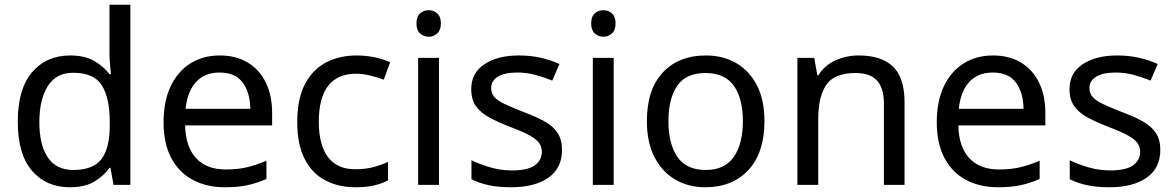

<svg xmlns="http://www.w3.org/2000/svg" viewBox="-20 -780 4960 810"><path d="M275 10Q175 10 115 -59.5Q55 -129 55 -267Q55 -405 115.5 -475.5Q176 -546 276 -546Q338 -546 377.5 -523Q417 -500 442 -467H448Q447 -480 444.5 -505.5Q442 -531 442 -546V-760H530V0H459L446 -72H442Q418 -38 378 -14Q338 10 275 10ZM289 -63Q374 -63 408.5 -109.5Q443 -156 443 -250V-266Q443 -366 410 -419.5Q377 -473 288 -473Q217 -473 181.5 -416.5Q146 -360 146 -265Q146 -169 181.5 -116Q217 -63 289 -63Z M907 -546Q976 -546 1025.5 -516Q1075 -486 1101.5 -431.5Q1128 -377 1128 -304V-251H761Q763 -160 807.5 -112.5Q852 -65 932 -65Q983 -65 1022.5 -74.5Q1062 -84 1104 -102V-25Q1063 -7 1023 1.5Q983 10 928 10Q852 10 793.5 -21Q735 -52 702.5 -113.5Q670 -175 670 -264Q670 -352 699.5 -415Q729 -478 782.5 -512Q836 -546 907 -546ZM906 -474Q843 -474 806.5 -433.5Q770 -393 763 -321H1036Q1035 -389 1004 -431.5Q973 -474 906 -474Z M1479 10Q1408 10 1352.5 -19Q1297 -48 1265.5 -109Q1234 -170 1234 -265Q1234 -364 1267 -426Q1300 -488 1356.5 -517Q1413 -546 1485 -546Q1526 -546 1564 -537.5Q1602 -529 1626 -517L1599 -444Q1575 -453 1543 -461Q1511 -469 1483 -469Q1325 -469 1325 -266Q1325 -169 1363.5 -117.5Q1402 -66 1478 -66Q1522 -66 1555.5 -75Q1589 -84 1617 -97V-19Q1590 -5 1557.5 2.5Q1525 10 1479 10Z M1832 -536V0H1744V-536ZM1789 -737Q1809 -737 1824.5 -723.5Q1840 -710 1840 -681Q1840 -653 1824.5 -639Q1809 -625 1789 -625Q1767 -625 1752 -639Q1737 -653 1737 -681Q1737 -710 1752 -723.5Q1767 -737 1789 -737Z M2351 -148Q2351 -70 2293 -30Q2235 10 2137 10Q2081 10 2040.5 1Q2000 -8 1969 -24V-104Q2001 -88 2046.5 -74.5Q2092 -61 2139 -61Q2206 -61 2236 -82.5Q2266 -104 2266 -140Q2266 -160 2255 -176Q2244 -192 2215.5 -208Q2187 -224 2134 -244Q2082 -264 2045 -284Q2008 -304 1988 -332Q1968 -360 1968 -404Q1968 -472 2023.5 -509Q2079 -546 2169 -546Q2218 -546 2260.5 -536.5Q2303 -527 2340 -510L2310 -440Q2276 -454 2239 -464Q2202 -474 2163 -474Q2109 -474 2080.5 -456.5Q2052 -439 2052 -409Q2052 -387 2065 -371.5Q2078 -356 2108.5 -341.5Q2139 -327 2190 -307Q2241 -288 2277 -268Q2313 -248 2332 -219.5Q2351 -191 2351 -148Z M2569 -536V0H2481V-536ZM2526 -737Q2546 -737 2561.5 -723.5Q2577 -710 2577 -681Q2577 -653 2561.5 -639Q2546 -625 2526 -625Q2504 -625 2489 -639Q2474 -653 2474 -681Q2474 -710 2489 -723.5Q2504 -737 2526 -737Z M3205 -269Q3205 -136 3137.5 -63Q3070 10 2955 10Q2884 10 2828.5 -22.5Q2773 -55 2741 -117.5Q2709 -180 2709 -269Q2709 -402 2776 -474Q2843 -546 2958 -546Q3031 -546 3086.5 -513.5Q3142 -481 3173.5 -419.5Q3205 -358 3205 -269ZM2800 -269Q2800 -174 2837.5 -118.5Q2875 -63 2957 -63Q3038 -63 3076 -118.5Q3114 -174 3114 -269Q3114 -364 3076 -418Q3038 -472 2956 -472Q2874 -472 2837 -418Q2800 -364 2800 -269Z M3602 -546Q3698 -546 3747 -499.5Q3796 -453 3796 -349V0H3709V-343Q3709 -408 3680 -440Q3651 -472 3589 -472Q3500 -472 3466 -422Q3432 -372 3432 -278V0H3344V-536H3415L3428 -463H3433Q3459 -505 3505 -525.5Q3551 -546 3602 -546Z M4169 -546Q4238 -546 4287.5 -516Q4337 -486 4363.5 -431.5Q4390 -377 4390 -304V-251H4023Q4025 -160 4069.5 -112.5Q4114 -65 4194 -65Q4245 -65 4284.5 -74.5Q4324 -84 4366 -102V-25Q4325 -7 4285 1.5Q4245 10 4190 10Q4114 10 4055.5 -21Q3997 -52 3964.5 -113.5Q3932 -175 3932 -264Q3932 -352 3961.5 -415Q3991 -478 4044.5 -512Q4098 -546 4169 -546ZM4168 -474Q4105 -474 4068.5 -433.5Q4032 -393 4025 -321H4298Q4297 -389 4266 -431.5Q4235 -474 4168 -474Z M4875 -148Q4875 -70 4817 -30Q4759 10 4661 10Q4605 10 4564.5 1Q4524 -8 4493 -24V-104Q4525 -88 4570.5 -74.5Q4616 -61 4663 -61Q4730 -61 4760 -82.5Q4790 -104 4790 -140Q4790 -160 4779 -176Q4768 -192 4739.5 -208Q4711 -224 4658 -244Q4606 -264 4569 -284Q4532 -304 4512 -332Q4492 -360 4492 -404Q4492 -472 4547.5 -509Q4603 -546 4693 -546Q4742 -546 4784.5 -536.5Q4827 -527 4864 -510L4834 -440Q4800 -454 4763 -464Q4726 -474 4687 -474Q4633 -474 4604.5 -456.5Q4576 -439 4576 -409Q4576 -387 4589 -371.5Q4602 -356 4632.5 -341.5Q4663 -327 4714 -307Q4765 -288 4801 -268Q4837 -248 4856 -219.5Q4875 -191 4875 -148Z"/></svg>

Font: Noto Sans Sundanese
Style: Regular
Weight: 400
Designer: Monotype Design Team (Regular), Sérgio L. Martins (other weights)
Foundry: Monotype Imaging Inc.
Version: Version 2.003